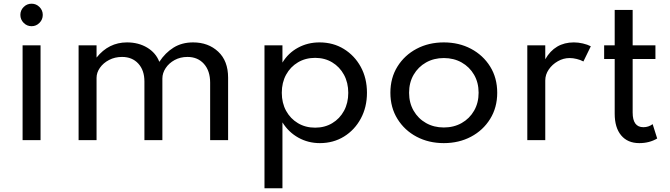

<svg xmlns="http://www.w3.org/2000/svg" viewBox="-20 -757 3618 1037"><path d="M150.5 -615.5Q175.5 -615.5 193.2 -633.5Q211 -651.5 211 -676.5Q211 -701.5 193.2 -719.2Q175.5 -737 150.5 -737Q125.5 -737 107.8 -719.2Q90 -701.5 90 -676.5Q90 -651.5 107.8 -633.5Q125.5 -615.5 150.5 -615.5ZM102 0H199V-512H102Z M404.5 0H501.5V-336.5Q501.5 -365 519.8 -391Q538 -417 569.2 -433.2Q600.5 -449.5 639 -449.5Q694 -449.5 727 -413.5Q760 -377.5 760 -317V0H857V-333Q857 -362.5 874.8 -389.2Q892.5 -416 923.2 -432.8Q954 -449.5 992.5 -449.5Q1048 -449.5 1081.5 -412Q1115 -374.5 1115 -310.5V0H1212V-337.5Q1212 -428 1158.5 -478Q1105 -528 1023 -528Q962.5 -528 917.5 -500Q872.5 -472 840.5 -423Q822 -471.5 775 -499.8Q728 -528 666 -528Q567 -528 501.5 -446V-512H404.5Z M1408.5 260H1505.5V-96Q1538.5 -43 1591.5 -13.5Q1644.5 16 1707.5 16Q1780.5 16 1838 -19.5Q1895.5 -55 1928.8 -116.8Q1962 -178.5 1962 -256Q1962 -334.5 1928.5 -395.8Q1895 -457 1837.2 -492.5Q1779.5 -528 1705.5 -528Q1642 -528 1589.2 -499.2Q1536.5 -470.5 1505.5 -419V-512H1408.5ZM1682 -67.5Q1630 -67.5 1589.2 -91.8Q1548.5 -116 1525.2 -158.5Q1502 -201 1502 -256Q1502 -311 1525.2 -353.5Q1548.5 -396 1589.2 -420.2Q1630 -444.5 1682 -444.5Q1734 -444.5 1774.2 -420.2Q1814.5 -396 1837.8 -353.2Q1861 -310.5 1861 -255.5Q1861 -201 1838 -158.5Q1815 -116 1774.5 -91.8Q1734 -67.5 1682 -67.5Z M2377 16Q2458.5 16 2523.8 -18.5Q2589 -53 2627.2 -114.5Q2665.5 -176 2665.5 -256Q2665.5 -336.5 2627.2 -397.8Q2589 -459 2523.8 -493.5Q2458.5 -528 2377 -528Q2295.5 -528 2230.2 -493.5Q2165 -459 2126.8 -397.8Q2088.5 -336.5 2088.5 -256Q2088.5 -176 2126.8 -114.5Q2165 -53 2230.2 -18.5Q2295.5 16 2377 16ZM2377 -68.5Q2323.5 -68.5 2281 -92.5Q2238.5 -116.5 2214 -159Q2189.5 -201.5 2189.5 -256Q2189.5 -311 2214 -353.2Q2238.5 -395.5 2281 -419.5Q2323.5 -443.5 2377 -443.5Q2431 -443.5 2473.5 -419.5Q2516 -395.5 2540.5 -353.2Q2565 -311 2565 -256Q2565 -201.5 2540.5 -159Q2516 -116.5 2473.5 -92.5Q2431 -68.5 2377 -68.5Z M2828 0H2925V-322.5Q2925 -354 2943.8 -381.5Q2962.5 -409 2992.8 -426.2Q3023 -443.5 3056.5 -443.5Q3074.5 -443.5 3095 -438.5Q3115.5 -433.5 3131 -425L3171 -507Q3153 -516.5 3128.2 -522.2Q3103.5 -528 3079.5 -528Q2977 -528 2925 -437V-512H2828Z M3433 16Q3487.5 16 3529.5 -9L3505 -86.5Q3483 -70 3455 -70Q3397 -70 3397 -149V-438.5H3520V-512H3397V-703.5H3300V-512H3243V-438.5H3300V-143Q3300 -67.5 3335 -25.8Q3370 16 3433 16Z"/></svg>

Font: Spartan Medium
Style: Regular
Weight: 500
Designer: Matt Bailey, Mirko Velimirovic
Foundry: Matt Bailey
Version: Version 1.003; ttfautohint (v1.8.3)